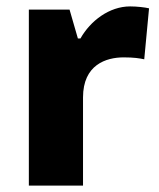

<svg xmlns="http://www.w3.org/2000/svg" viewBox="-20 -579 497 599"><path d="M386 -559C321 -559 262 -514 231 -459H223L197 -549H70V0H239V-275C239 -377 311 -400 366 -400C398 -400 416 -397 430 -394L445 -553C433 -556 407 -559 386 -559Z"/></svg>

Font: Noto Sans Thai Looped ExtraBold
Style: Regular
Weight: 800
Designer: Cadson Demak Team
Foundry: Cadson Demak Co., Ltd.
Version: Version 1.001